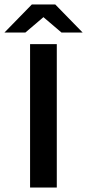

<svg xmlns="http://www.w3.org/2000/svg" viewBox="-48 -842 391 862"><path d="M87 -644H207V0H87ZM228 -696 147 -765 66 -696H-28L95 -822H200L323 -696Z"/></svg>

Font: Montserrat Ace
Style: Bold
Weight: 600
Designer: Julieta Ulanovsky
Foundry: Julieta Ulanovsky
Version: Version 1